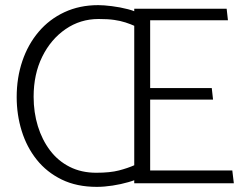

<svg xmlns="http://www.w3.org/2000/svg" viewBox="-20 -714 951 748"><path d="M529 -657Q510 -670 479 -678Q448 -686 416 -690Q384 -694 363 -694Q290 -694 231 -666.5Q172 -639 130.5 -590Q89 -541 67 -476Q45 -411 45 -336Q45 -267 64.5 -204Q84 -141 123 -92Q162 -43 220.5 -14.5Q279 14 357 14Q386 14 418.5 9Q451 4 480.5 -4.5Q510 -13 529 -23L505 -71Q478 -59 443.5 -50Q409 -41 355 -41Q297 -41 251.5 -64Q206 -87 175 -128Q144 -169 127.5 -222.5Q111 -276 111 -337Q111 -425 144.5 -493Q178 -561 235.5 -600.5Q293 -640 364 -640Q400 -640 424.5 -636.5Q449 -633 469 -626.5Q489 -620 509 -611ZM891 0 885 -50H565V-326H810L805 -371H565V-635H868L863 -680H503V0Z"/></svg>

Font: Catamaran Light
Style: Regular
Weight: 300
Designer: Pria Ravichandran
Version: Version 2.000